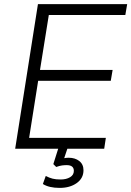

<svg xmlns="http://www.w3.org/2000/svg" viewBox="-20 -725 640 936"><path d="M54 0 165 -705H600L591 -652H218L175 -384H529L520 -331H166L122 -53H496L488 0ZM271 191Q219 191 189 172L203 133Q221 142 236.5 146Q252 150 276 150Q303 150 321.5 139Q340 128 340 108Q340 80 305 80Q294 80 282.5 81.5Q271 83 254 89L240 75L270 -20H315L293 46Q305 44 315 44Q346 44 366.5 60Q387 76 387 105Q387 144 354 167.5Q321 191 271 191Z"/></svg>

Font: Nunito Sans Light
Style: Italic
Weight: 300
Italic angle: -9°
Designer: Vernon Adams
Foundry: Vernon Adams
Version: Version 3.006; ttfautohint (v1.8.3)